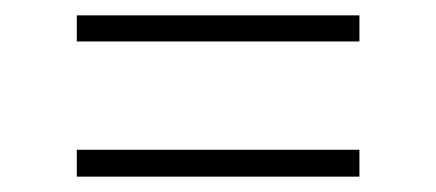

<svg xmlns="http://www.w3.org/2000/svg" viewBox="-20 -482 568 250"><path d="M80 -428H448V-462H80ZM80 -252H448V-287H80Z"/></svg>

Font: Glow Sans SC Normal ExtraLight
Style: Regular
Weight: 200
Designer: Ryoko NISHIZUKA (kana, bopomofo & ideographs); Paul D. Hunt (Latin, Greek & Cyrillic); Sandoll Communications, Soo-young
Version: Version 0.93